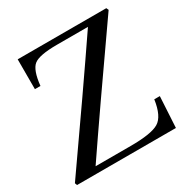

<svg xmlns="http://www.w3.org/2000/svg" viewBox="-159 -825 929 959"><g transform="rotate(-30 305.0 -346.0)"><path d="M9 -13Q276 -393 456 -657H277Q175 -657 143.5 -632Q112 -607 103 -520H71V-692H582L588 -679Q296 -263 141 -35H343Q463 -35 506 -61Q549 -87 562 -178H594L584 0H14Z"/></g></svg>

Font: Heuristica
Style: Regular
Weight: 400
Version: Version 1.0.1 ; ttfautohint (v1.4.1)